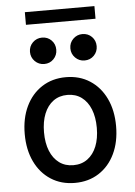

<svg xmlns="http://www.w3.org/2000/svg" viewBox="-59 -917 680 969"><g transform="rotate(-5 281.0 -433.0)"><path d="M281.2 7.8Q211.9 7.8 159.7 -25.9Q107.4 -59.6 78.6 -119.9Q49.8 -180.2 49.8 -259.8Q49.8 -339.4 78.6 -399.7Q107.4 -460 159.7 -493.9Q211.9 -527.8 281.2 -527.8Q350.6 -527.8 402.8 -493.9Q455.1 -460 483.9 -399.7Q512.7 -339.4 512.7 -259.8Q512.7 -180.2 483.9 -119.9Q455.1 -59.6 402.8 -25.9Q350.6 7.8 281.2 7.8ZM281.2 -82Q322.8 -82 352.8 -104Q382.8 -126 398.9 -165.8Q415 -205.6 415 -259.8Q415 -314 398.9 -354Q382.8 -394 352.8 -416Q322.8 -438 281.2 -438Q239.7 -438 209.7 -416Q179.7 -394 163.6 -354Q147.5 -314 147.5 -259.8Q147.5 -205.6 163.6 -165.8Q179.7 -126 209.7 -104Q239.7 -82 281.2 -82ZM383.3 -603.5Q356 -603.5 336.4 -623Q316.9 -642.6 316.9 -670.4Q316.9 -698.7 336.4 -718Q356 -737.3 383.3 -737.3Q412.1 -737.3 431.2 -718Q450.2 -698.7 450.2 -670.4Q450.2 -642.6 431.2 -623Q412.1 -603.5 383.3 -603.5ZM179.2 -603.5Q151.4 -603.5 131.8 -623Q112.3 -642.6 112.3 -670.4Q112.3 -698.7 131.8 -718Q151.4 -737.3 179.2 -737.3Q207.5 -737.3 226.6 -718Q245.6 -698.7 245.6 -670.4Q245.6 -642.6 226.6 -623Q207.5 -603.5 179.2 -603.5ZM104 -808.6V-872.6H456.5V-808.6Z"/></g></svg>

Font: Reddit Mono Medium
Style: Regular
Weight: 500
Monospace: yes
Designer: Stephen Hutchings
Foundry: Reddit
Version: Version 1.014